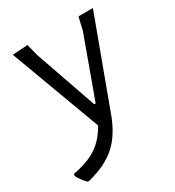

<svg xmlns="http://www.w3.org/2000/svg" viewBox="-182 -557 769 843"><g transform="rotate(-30 202.0 -135.0)"><path d="M210 -89 101 -402 86 -461 9 -456 178 0C156.7 38 131 67 101 87C71 107 30.7 121.7 -20 131L-22 141C-13.3 158.3 -1 175 15 191H23C84.3 175.7 132.7 152 168 120C203.3 88 231.7 42.3 253 -17L416 -458H343L328 -394L217 -89Z"/></g></svg>

Font: Alegreya Sans
Style: Regular
Weight: 400
Designer: Juan Pablo del Peral
Foundry: Huerta Tipografica
Version: Version 1.000;PS 001.000;hotconv 1.0.70;makeotf.lib2.5.58329